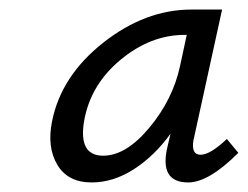

<svg xmlns="http://www.w3.org/2000/svg" viewBox="-20 -684 519 402"><path d="M455 -393 479 -364Q417 -302 374 -302Q314 -302 330 -374L337 -404Q303 -357 260 -329.5Q217 -302 172 -302Q122 -302 100 -339Q78 -376 89 -430Q108 -525 196 -594.5Q284 -664 381 -664H445L385 -390Q380 -360 400 -360Q420 -360 455 -393ZM196 -358Q244 -358 293 -417Q342 -476 357 -546L371 -611H367Q295 -611 232 -558.5Q169 -506 156 -430Q144 -358 196 -358Z"/></svg>

Font: EauTestInfant Medium
Style: Italic
Weight: 500
Italic angle: -12°
Designer: Christian Thalmann (Catharsis Fonts)
Version: Version 0.001;PS 000.001;hotconv 1.0.88;makeotf.lib2.5.64775